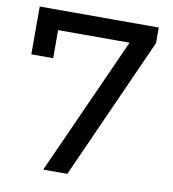

<svg xmlns="http://www.w3.org/2000/svg" viewBox="-79 -770 757 840"><g transform="rotate(10 299.0 -350.0)"><path d="M465 -658 491.6 -612.4H76.1L127.1 -661.6V-487.7H30V-700H558.9V-631L275.9 0H168.9Z"/></g></svg>

Font: iiserrat Thin
Style: Regular
Weight: 100
Designer: Akira Ohta
Foundry: Akira Ohta
Version: Version 1.200;Glyphs 3.3.1 (3343)